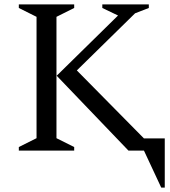

<svg xmlns="http://www.w3.org/2000/svg" viewBox="-20 -680 769 867"><path d="M65 0V-16L145 -56V-604L65 -644V-660H315V-644L235 -604V-56L315 -16V0ZM236 -338 513 -610 442 -644V-660H652V-644L590 -620L327 -362L630 -55H724V167H708L630 0H560Z"/></svg>

Font: Spectral SC
Style: Regular
Weight: 400
Designer: Jean-Baptiste Levee
Foundry: Production Type
Version: Version 2.001